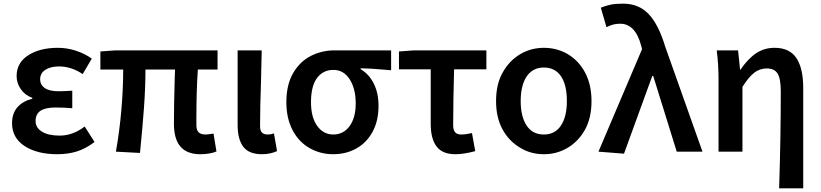

<svg xmlns="http://www.w3.org/2000/svg" viewBox="-20 -831 4497 1052"><path d="M46 -156Q46 -210 75.5 -243.5Q105 -277 157 -290V-295Q117 -309 94 -342.5Q71 -376 71 -414Q71 -487 134.5 -528Q198 -569 297 -569Q347 -569 395 -553.5Q443 -538 483 -510L433 -425Q371 -467 303 -467Q257 -467 228.5 -448.5Q200 -430 200 -397Q200 -366 225.5 -348.5Q251 -331 301 -331Q324 -331 337 -332L376 -334V-238Q332 -242 284 -242Q229 -242 202 -224Q175 -206 175 -168Q175 -131 210 -109.5Q245 -88 307 -88Q380 -88 444 -138L498 -53Q449 -16 400.5 -1Q352 14 294 14Q183 14 114.5 -31Q46 -76 46 -156Z M933 -152Q933 -253 937 -389Q939 -433 939 -450H777Q777 -353 769 -242.5Q761 -132 747 7L615 0Q635 -112 645 -229Q655 -346 655 -450H530V-549L612 -555H1172V-450H1064Q1056 -335 1056 -180V-146Q1056 -118 1068.5 -106Q1081 -94 1107 -94Q1117 -94 1150 -99L1166 -1Q1129 14 1077 14Q933 14 933 -152Z M1282 -146V-555H1414L1410 -380Q1405 -245 1405 -139Q1405 -115 1415.5 -104.5Q1426 -94 1448 -94Q1465 -94 1481 -100L1498 -3Q1460 14 1415 14Q1344 14 1313 -27Q1282 -68 1282 -146Z M1677 -19Q1617 -53 1583 -118Q1549 -183 1549 -271Q1549 -368 1587 -432Q1625 -496 1685 -525.5Q1745 -555 1811 -555H2123V-446L2088 -449Q2011 -456 1956 -457V-452Q2002 -425 2028 -373Q2054 -321 2054 -252Q2054 -169 2022 -110Q1990 -50 1933.5 -18Q1877 14 1805 14Q1736 14 1677 -19ZM1929 -264Q1929 -345 1896 -396.5Q1863 -448 1807 -448Q1750 -448 1717 -403.5Q1684 -359 1684 -271Q1684 -188 1718 -141Q1752 -94 1806 -94Q1862 -94 1895.5 -140Q1929 -186 1929 -264Z M2340 -152V-451H2166V-549L2246 -555H2645V-451H2468Q2463 -269 2463 -146Q2463 -118 2474 -106Q2485 -94 2507 -94Q2532 -94 2566 -102L2584 -3Q2522 14 2475 14Q2404 14 2372 -28.5Q2340 -71 2340 -152Z M2831 -21Q2769 -57 2733.5 -122Q2698 -187 2698 -277Q2698 -371 2735 -435Q2771 -499 2830 -534Q2889 -569 2960 -569Q3031 -569 3090 -535Q3151 -499 3186 -433Q3221 -367 3221 -277Q3221 -185 3185 -120Q3149 -56 3090 -21Q3031 14 2960 14Q2888 14 2831 -21ZM3086 -277Q3086 -366 3053.5 -413.5Q3021 -461 2960 -461Q2899 -461 2866 -412.5Q2833 -364 2833 -277Q2833 -192 2865.5 -143Q2898 -94 2960 -94Q3021 -94 3053.5 -143Q3086 -192 3086 -277Z M3259 0 3498 -562 3493 -581Q3461 -701 3378 -701Q3356 -701 3339.5 -696.5Q3323 -692 3303 -682L3272 -789Q3300 -800 3326 -805.5Q3352 -811 3393 -811Q3481 -811 3535 -753Q3589 -695 3625 -575L3829 0H3688L3559 -415H3554L3399 11Z M4258 -331Q4258 -400 4240.5 -428Q4223 -456 4181 -456Q4143 -456 4112.5 -432.5Q4082 -409 4048 -355V0H3917V-393Q3917 -480 3907 -555H4024L4035 -449H4037Q4078 -509 4122.5 -539Q4167 -569 4224 -569Q4306 -569 4343.5 -513Q4381 -457 4381 -348V201H4249Q4258 -74 4258 -331Z"/></svg>

Font: Merged Yaku Han JP SemiBold
Style: Regular
Weight: 600
Designer: Ryoko NISHIZUKA 西塚涼子 (kana, bopomofo & ideographs); Paul D. Hunt (Latin, Greek & Cyrillic); Sandoll Communications 산돌커뮤니
Foundry: Adobe
Version: Version 2.004